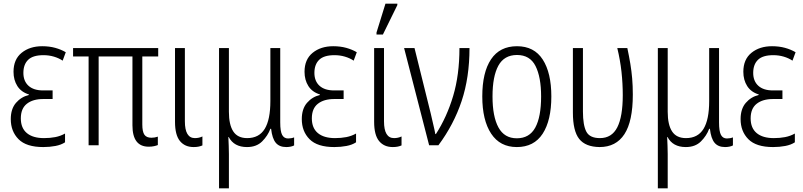

<svg xmlns="http://www.w3.org/2000/svg" viewBox="-20 -795 4398 1051"><path d="M217 10Q124 10 81.5 -33Q39 -76 39 -143Q39 -199 67.5 -232Q96 -265 138 -275V-278Q96 -291 75 -324Q54 -357 54 -402Q54 -470 98.5 -506Q143 -542 211 -542Q250 -542 282.5 -533Q315 -524 340 -509L323 -463Q302 -477 275 -485Q248 -493 218 -493Q160 -493 134 -467.5Q108 -442 108 -396Q108 -351 136 -325.5Q164 -300 216 -300H268V-253H217Q160 -253 127 -227Q94 -201 94 -147Q94 -94 127 -66.5Q160 -39 221 -39Q254 -39 282.5 -44.5Q311 -50 336 -64V-16Q315 -2 283.5 4Q252 10 217 10Z M794 8Q705 8 705 -109V-486H520V0H465V-486H380V-532H846V-486H759V-114Q759 -74 770.5 -57.5Q782 -41 809 -41Q827 -41 844 -47V-1Q837 2 824 5Q811 8 794 8Z M1040 10Q992 10 965 -23Q938 -56 938 -128V-532H992V-131Q992 -39 1047 -39Q1069 -39 1088 -48V1Q1079 5 1067.5 7.5Q1056 10 1040 10Z M1179 236V-532H1233V-183Q1233 -112 1257 -75.5Q1281 -39 1333 -39Q1398 -39 1429 -89.5Q1460 -140 1460 -242V-532H1514V-125Q1514 -76 1524.5 -56.5Q1535 -37 1557 -37Q1575 -37 1590 -43V1Q1583 5 1571.5 7.5Q1560 10 1547 10Q1509 10 1489.5 -13.5Q1470 -37 1464 -90H1460Q1446 -52 1415 -21Q1384 10 1332 10Q1261 10 1232 -45H1230Q1231 -21 1232 2.5Q1233 26 1233 48V236Z M1810 10Q1717 10 1674.5 -33Q1632 -76 1632 -143Q1632 -199 1660.5 -232Q1689 -265 1731 -275V-278Q1689 -291 1668 -324Q1647 -357 1647 -402Q1647 -470 1691.5 -506Q1736 -542 1804 -542Q1843 -542 1875.5 -533Q1908 -524 1933 -509L1916 -463Q1895 -477 1868 -485Q1841 -493 1811 -493Q1753 -493 1727 -467.5Q1701 -442 1701 -396Q1701 -351 1729 -325.5Q1757 -300 1809 -300H1861V-253H1810Q1753 -253 1720 -227Q1687 -201 1687 -147Q1687 -94 1720 -66.5Q1753 -39 1814 -39Q1847 -39 1875.5 -44.5Q1904 -50 1929 -64V-16Q1908 -2 1876.5 4Q1845 10 1810 10Z M2130 10Q2082 10 2055 -23Q2028 -56 2028 -128V-532H2082V-131Q2082 -39 2137 -39Q2159 -39 2178 -48V1Q2169 5 2157.5 7.5Q2146 10 2130 10ZM2041 -606V-617L2090 -775H2155V-767L2076 -606Z M2329 0 2192 -532H2249L2338 -173Q2343 -149 2351 -116.5Q2359 -84 2363 -61H2366Q2426 -154 2460.5 -269.5Q2495 -385 2495 -532H2550Q2550 -371 2507 -242Q2464 -113 2380 0Z M2998 -267Q2998 -136 2950.5 -63Q2903 10 2809 10Q2717 10 2668.5 -63.5Q2620 -137 2620 -267Q2620 -399 2668 -470.5Q2716 -542 2810 -542Q2904 -542 2951 -469Q2998 -396 2998 -267ZM2676 -267Q2676 -157 2708.5 -97.5Q2741 -38 2809 -38Q2878 -38 2910 -96.5Q2942 -155 2942 -267Q2942 -373 2911.5 -433.5Q2881 -494 2810 -494Q2740 -494 2708 -435.5Q2676 -377 2676 -267Z M3262 10Q3185 9 3150.5 -34.5Q3116 -78 3116 -179V-532H3171V-184Q3171 -110 3189.5 -74.5Q3208 -39 3264 -39Q3329 -39 3359 -98Q3389 -157 3389 -274Q3389 -338 3382 -402Q3375 -466 3359 -532H3414Q3424 -485 3430.5 -445.5Q3437 -406 3440.5 -365.5Q3444 -325 3444 -277Q3444 -131 3398 -60.5Q3352 10 3262 10Z M3581 236V-532H3635V-183Q3635 -112 3659 -75.5Q3683 -39 3735 -39Q3800 -39 3831 -89.5Q3862 -140 3862 -242V-532H3916V-125Q3916 -76 3926.5 -56.5Q3937 -37 3959 -37Q3977 -37 3992 -43V1Q3985 5 3973.5 7.5Q3962 10 3949 10Q3911 10 3891.5 -13.5Q3872 -37 3866 -90H3862Q3848 -52 3817 -21Q3786 10 3734 10Q3663 10 3634 -45H3632Q3633 -21 3634 2.5Q3635 26 3635 48V236Z M4212 10Q4119 10 4076.5 -33Q4034 -76 4034 -143Q4034 -199 4062.5 -232Q4091 -265 4133 -275V-278Q4091 -291 4070 -324Q4049 -357 4049 -402Q4049 -470 4093.5 -506Q4138 -542 4206 -542Q4245 -542 4277.5 -533Q4310 -524 4335 -509L4318 -463Q4297 -477 4270 -485Q4243 -493 4213 -493Q4155 -493 4129 -467.5Q4103 -442 4103 -396Q4103 -351 4131 -325.5Q4159 -300 4211 -300H4263V-253H4212Q4155 -253 4122 -227Q4089 -201 4089 -147Q4089 -94 4122 -66.5Q4155 -39 4216 -39Q4249 -39 4277.5 -44.5Q4306 -50 4331 -64V-16Q4310 -2 4278.5 4Q4247 10 4212 10Z"/></svg>

Font: Noto Sans Condensed Light
Style: Regular
Weight: 300
Width: 3
Designer: Monotype Design Team
Foundry: Monotype Imaging Inc.
Version: Version 2.013; ttfautohint (v1.8.4.7-5d5b)